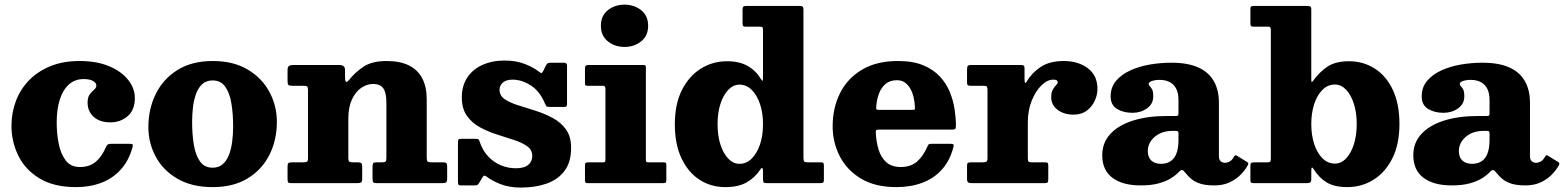

<svg xmlns="http://www.w3.org/2000/svg" viewBox="-20 -806 6883 845"><path d="M30.5 -252.5Q30.5 -181.5 61.2 -119.8Q92 -58 155 -20.2Q218 17.5 314.5 17.5Q376.5 17.5 427 -2Q477.5 -21.5 512.5 -60.8Q547.5 -100 563.5 -159Q565.5 -168 563.2 -170.5Q561 -173 549.5 -173H469.5Q459 -173 455 -170.5Q451 -168 447.5 -161.5Q429.5 -118 402 -94.5Q374.5 -71 331.5 -71Q291.5 -71 269.5 -99.5Q247.5 -128 238.5 -172.8Q229.5 -217.5 229.5 -267.5Q229.5 -324.5 243 -367.2Q256.5 -410 283 -434Q309.5 -458 348 -458Q374 -458 389 -450Q404 -442 404 -429Q404 -419.5 394.2 -411.5Q384.5 -403.5 375 -390.8Q365.5 -378 365.5 -354.5Q365.5 -316 392.2 -291.8Q419 -267.5 466.5 -267.5Q510 -267.5 541.8 -294.8Q573.5 -322 573.5 -374.5Q573.5 -417 544.2 -454.2Q515 -491.5 460.5 -514.5Q406 -537.5 330.5 -537.5Q256.5 -537.5 200.5 -514.2Q144.5 -491 106.5 -451.2Q68.5 -411.5 49.5 -360.2Q30.5 -309 30.5 -252.5Z M825.5 -270Q825.5 -303.5 829.5 -336Q833.5 -368.5 843.5 -394.8Q853.5 -421 871 -436.5Q888.5 -452 916 -452Q952 -452 971.5 -424.2Q991 -396.5 998.5 -350.5Q1006 -304.5 1006 -250Q1006 -216.5 1002 -184Q998 -151.5 988 -125.2Q978 -99 960.5 -83.5Q943 -68 916 -68Q879.5 -68 860 -95.8Q840.5 -123.5 833 -169.5Q825.5 -215.5 825.5 -270ZM633 -246.5Q633 -176.5 665.5 -116.2Q698 -56 761.2 -19.2Q824.5 17.5 916 17.5Q1007.5 17.5 1070.5 -21.2Q1133.5 -60 1166 -125Q1198.5 -190 1198.5 -270Q1198.5 -340 1166 -401Q1133.5 -462 1070.5 -499.8Q1007.5 -537.5 916 -537.5Q824.5 -537.5 761.2 -498Q698 -458.5 665.5 -392.5Q633 -326.5 633 -246.5Z M1315.5 -428.5Q1328 -428.5 1331.8 -425.2Q1335.5 -422 1335.5 -409.5V-110.5Q1335.5 -97 1331 -94.2Q1326.5 -91.5 1312.5 -91.5H1265Q1253 -91.5 1249.2 -88Q1245.5 -84.5 1245.5 -72V-19.5Q1245.5 -8 1247.8 -4Q1250 0 1261 0H1552Q1563 0 1568.5 -2.8Q1574 -5.5 1574 -17.5V-73.5Q1574 -85.5 1569.8 -88.5Q1565.5 -91.5 1554.5 -91.5H1532Q1520 -91.5 1516.5 -95.8Q1513 -100 1513 -111.5V-283Q1513 -334.5 1529 -368.5Q1545 -402.5 1570 -419.5Q1595 -436.5 1622 -436.5Q1652.5 -436.5 1666.5 -417.8Q1680.5 -399 1680.5 -354.5V-111Q1680.5 -98 1676.5 -94.8Q1672.5 -91.5 1659.5 -91.5H1634.5Q1624 -91.5 1621.8 -86.2Q1619.5 -81 1619.5 -71V-21Q1619.5 -8.5 1622.2 -4.2Q1625 0 1637 0H1923Q1938 0 1943 -3.2Q1948 -6.5 1948 -22V-74Q1948 -84 1944.5 -87.8Q1941 -91.5 1931.5 -91.5H1880.5Q1866 -91.5 1862 -95.2Q1858 -99 1858 -113.5V-369Q1858 -422.5 1839 -460Q1820 -497.5 1780.8 -517.5Q1741.5 -537.5 1681.5 -537.5Q1617.5 -537.5 1580 -512.5Q1542.5 -487.5 1516 -454Q1507 -443 1502.8 -446.2Q1498.5 -449.5 1498.5 -468V-497Q1498.5 -510.5 1491.5 -515.2Q1484.5 -520 1474 -520H1272Q1259 -520 1252.2 -516Q1245.5 -512 1245.5 -497.5V-450.5Q1245.5 -436.5 1249 -432.5Q1252.5 -428.5 1266.5 -428.5Z M2378 -351Q2381.5 -343 2384 -339.2Q2386.5 -335.5 2398.5 -335.5H2463Q2471.5 -335.5 2473.5 -338.8Q2475.5 -342 2475.5 -350V-516.5Q2475.5 -530 2463 -530H2405Q2394.5 -530 2390.8 -527.8Q2387 -525.5 2383 -518.5L2371 -494Q2366 -484.5 2362.5 -484.5Q2359 -484.5 2352 -490.5Q2329.5 -508.5 2291 -524Q2252.5 -539.5 2200.5 -539.5Q2145.5 -539.5 2103 -520.2Q2060.5 -501 2036.5 -464.8Q2012.5 -428.5 2012.5 -377.5Q2012.5 -327.5 2035 -296Q2057.5 -264.5 2092.8 -245.5Q2128 -226.5 2167.5 -214Q2207 -201.5 2242.2 -190Q2277.5 -178.5 2300 -162.5Q2322.5 -146.5 2322.5 -119.5Q2322.5 -95 2304.5 -80.2Q2286.5 -65.5 2250.5 -65.5Q2216 -65.5 2184.5 -78.5Q2153 -91.5 2128.8 -117.2Q2104.5 -143 2091.5 -181Q2088.5 -190 2086 -192.5Q2083.5 -195 2071.5 -195H2008Q1999.5 -195 1997.5 -191.2Q1995.5 -187.5 1995.5 -178.5V-5.5Q1995.5 3.5 1998 6.8Q2000.5 10 2008.5 10H2068Q2078.5 10 2082 7.2Q2085.5 4.5 2089 -1.5L2103.5 -25.5Q2107.5 -32.5 2111.2 -33Q2115 -33.5 2121 -29Q2146.5 -9.5 2184.5 5Q2222.5 19.5 2272.5 19.5Q2336 19.5 2385.8 2Q2435.5 -15.5 2464.5 -54Q2493.5 -92.5 2493.5 -155.5Q2493.5 -205 2470.8 -236.5Q2448 -268 2412.2 -287Q2376.5 -306 2336.2 -318.8Q2296 -331.5 2260 -342.8Q2224 -354 2201.2 -369.5Q2178.5 -385 2178.5 -411Q2178.5 -429.5 2193 -442.5Q2207.5 -455.5 2236 -455.5Q2276 -455.5 2315.8 -430.2Q2355.5 -405 2378 -351Z M2624.5 -692.5Q2624.5 -649 2655 -624.2Q2685.5 -599.5 2728.5 -599.5Q2771.5 -599.5 2802 -624.2Q2832.5 -649 2832.5 -692.5Q2832.5 -736.5 2802 -761Q2771.5 -785.5 2728.5 -785.5Q2685.5 -785.5 2655 -761Q2624.5 -736.5 2624.5 -692.5ZM2634.5 -428.5Q2644.5 -428.5 2644.5 -415.5V-103.5Q2644.5 -95.5 2642.2 -93.5Q2640 -91.5 2632 -91.5H2569Q2560 -91.5 2557.2 -89Q2554.5 -86.5 2554.5 -77V-12.5Q2554.5 -4.5 2557 -2.2Q2559.5 0 2567.5 0H2896Q2906 0 2909.2 -2.2Q2912.5 -4.5 2912.5 -14.5V-80Q2912.5 -88 2909.8 -89.8Q2907 -91.5 2899 -91.5H2833Q2826 -91.5 2824.2 -94Q2822.5 -96.5 2822.5 -104V-510Q2822.5 -516.5 2820 -518.2Q2817.5 -520 2810.5 -520H2568.5Q2554.5 -520 2554.5 -506.5V-439Q2554.5 -432 2557.2 -430.2Q2560 -428.5 2567 -428.5Z M3138 -259.5Q3138 -309 3150.5 -348.2Q3163 -387.5 3185 -410.5Q3207 -433.5 3234 -433.5Q3265 -433.5 3288.2 -410.5Q3311.5 -387.5 3324.8 -348.2Q3338 -309 3338 -259.5Q3338 -209.5 3324.8 -170.2Q3311.5 -131 3288.2 -108Q3265 -85 3234 -85Q3207 -85 3185 -108Q3163 -131 3150.5 -170.2Q3138 -209.5 3138 -259.5ZM2950 -259.5Q2950 -170.5 2979.5 -108.8Q3009 -47 3059 -14.8Q3109 17.5 3172 17.5Q3229 17.5 3265.5 -3Q3302 -23.5 3325.5 -59Q3332.5 -69.5 3335.2 -66.2Q3338 -63 3338 -53V-18Q3338 -7 3340.8 -3.5Q3343.5 0 3354 0H3588.5Q3600 0 3603 -2.8Q3606 -5.5 3606 -16.5V-76.5Q3606 -85 3604 -88.2Q3602 -91.5 3593.5 -91.5H3536Q3523 -91.5 3519.5 -95.2Q3516 -99 3516 -112.5V-764.5Q3516 -774.5 3511.8 -777.2Q3507.5 -780 3498 -780H3267.5Q3256 -780 3252 -777.2Q3248 -774.5 3248 -763.5V-703.5Q3248 -693.5 3250.8 -691Q3253.5 -688.5 3263.5 -688.5H3324Q3332 -688.5 3335 -686.2Q3338 -684 3338 -675.5V-476Q3338 -455.5 3336.8 -451.5Q3335.5 -447.5 3329 -458Q3307.5 -494.5 3271 -515.5Q3234.5 -536.5 3179.5 -536.5Q3116.5 -536.5 3064.5 -504Q3012.5 -471.5 2981.2 -409.8Q2950 -348 2950 -259.5Z M3644.5 -250Q3644.5 -180 3675.5 -119Q3706.5 -58 3768.8 -20.2Q3831 17.5 3925 17.5Q3988.5 17.5 4040 -2Q4091.5 -21.5 4126.5 -61Q4161.5 -100.5 4176.5 -160.5Q4178 -168.5 4175.5 -170.8Q4173 -173 4163.5 -173H4078Q4069.5 -173 4066.5 -169.8Q4063.5 -166.5 4061.5 -161Q4042.5 -117.5 4015 -94.2Q3987.5 -71 3944.5 -71Q3904.5 -71 3881.2 -91.5Q3858 -112 3847.2 -146Q3836.5 -180 3834.5 -220.5Q3834 -229.5 3835.8 -232.5Q3837.5 -235.5 3847 -235.5H4169.5Q4181 -235.5 4184 -238.8Q4187 -242 4187 -253Q4187 -286.5 4181.2 -325Q4175.5 -363.5 4160.2 -401Q4145 -438.5 4116.5 -469.2Q4088 -500 4043 -518.8Q3998 -537.5 3932 -537.5Q3837 -537.5 3772.8 -498.8Q3708.5 -460 3676.5 -395Q3644.5 -330 3644.5 -250ZM3850 -322.5Q3838 -322.5 3836.8 -325.8Q3835.5 -329 3836.5 -339Q3839 -370.5 3849.2 -396.2Q3859.5 -422 3878.5 -437.5Q3897.5 -453 3927.5 -453Q3948 -453 3962.5 -442.8Q3977 -432.5 3986.5 -415.5Q3996 -398.5 4001 -377.2Q4006 -356 4006.5 -334.5Q4007.5 -325.5 4005.5 -324Q4003.5 -322.5 3993 -322.5Z M4326 -407.5V-109.5Q4326 -97.5 4321 -94.5Q4316 -91.5 4303 -91.5H4253.5Q4243.5 -91.5 4239.8 -89.2Q4236 -87 4236 -77V-18.5Q4236 -7.5 4240.5 -3.8Q4245 0 4255.5 0H4578.5Q4589 0 4591.2 -4Q4593.5 -8 4593.5 -19V-75Q4593.5 -85 4591.5 -88.2Q4589.5 -91.5 4580 -91.5H4522.5Q4510.5 -91.5 4507 -94.8Q4503.5 -98 4503.5 -110V-268.5Q4503.5 -320 4520.5 -362.5Q4537.5 -405 4563.2 -430.2Q4589 -455.5 4616 -455.5Q4627 -455.5 4631 -452.2Q4635 -449 4635 -444Q4635 -438 4628 -431.2Q4621 -424.5 4613.8 -412.2Q4606.5 -400 4606.5 -378Q4606.5 -344 4634.5 -322.8Q4662.5 -301.5 4704.5 -301.5Q4740 -301.5 4763.5 -319.5Q4787 -337.5 4798.5 -363.5Q4810 -389.5 4810 -414Q4810 -474 4767.5 -505.8Q4725 -537.5 4662 -537.5Q4600 -537.5 4560.8 -511.8Q4521.5 -486 4499 -448Q4493.5 -438 4491.2 -441.5Q4489 -445 4489 -460.5V-504Q4489 -514.5 4485.5 -517.2Q4482 -520 4472.5 -520H4254Q4243 -520 4239.5 -516.2Q4236 -512.5 4236 -500.5V-445Q4236 -434 4239 -431.2Q4242 -428.5 4253 -428.5H4308.5Q4321 -428.5 4323.5 -424.2Q4326 -420 4326 -407.5Z M4831 -123Q4831 -57.5 4875.5 -23.8Q4920 10 5000.5 10Q5046 10 5078.5 1.2Q5111 -7.5 5133 -21.2Q5155 -35 5169 -50Q5177 -58.5 5182.5 -57.8Q5188 -57 5197.5 -45Q5209 -29.5 5224.8 -17Q5240.5 -4.5 5264.2 2.8Q5288 10 5324 10H5324.5Q5363 10 5391.8 -3.5Q5420.5 -17 5440.8 -37.8Q5461 -58.5 5472.5 -80.5Q5476 -88.5 5469.5 -92.5L5423 -121Q5416.5 -126 5411.5 -117.5Q5402 -100.5 5391.5 -95Q5381 -89.5 5370.5 -89.5Q5360 -89.5 5352.2 -96.5Q5344.5 -103.5 5344.5 -118.5V-353.5Q5344.5 -410.5 5321.5 -450Q5298.5 -489.5 5252.2 -509.8Q5206 -530 5136 -530Q5087 -530 5039.5 -521.8Q4992 -513.5 4953.2 -495.5Q4914.5 -477.5 4891.2 -449.5Q4868 -421.5 4868 -382Q4868 -343.5 4896.2 -326.5Q4924.5 -309.5 4964 -309.5Q5000.5 -309.5 5028 -329Q5055.5 -348.5 5055.5 -382Q5055.5 -403.5 5050.5 -412.5Q5045.5 -421.5 5040.5 -426Q5035.5 -430.5 5035.5 -437Q5035.5 -442 5042 -446Q5048.5 -450 5059.5 -452.2Q5070.5 -454.5 5083 -454.5Q5110.5 -454.5 5129 -444.2Q5147.5 -434 5157 -414.5Q5166.5 -395 5166.5 -367V-308.5Q5166.5 -299.5 5164.2 -297.5Q5162 -295.5 5153.5 -295.5H5115.5Q5029.5 -295.5 4965.5 -275Q4901.5 -254.5 4866.2 -216Q4831 -177.5 4831 -123ZM5031.5 -141.5Q5031.5 -165.5 5045.2 -185.5Q5059 -205.5 5083.2 -217.8Q5107.5 -230 5139.5 -230H5156.5Q5166.5 -230 5166.5 -220V-191Q5166.5 -136.5 5146.8 -110.8Q5127 -85 5089.5 -85Q5063 -85 5047.2 -99.2Q5031.5 -113.5 5031.5 -141.5Z M5751 -260Q5751 -309.5 5764.2 -349Q5777.5 -388.5 5800.8 -411.2Q5824 -434 5855 -434Q5882.5 -434 5904.2 -411.2Q5926 -388.5 5938.5 -349Q5951 -309.5 5951 -260Q5951 -210.5 5938.5 -171Q5926 -131.5 5904.2 -108.8Q5882.5 -86 5855 -86Q5824 -86 5800.8 -108.8Q5777.5 -131.5 5764.2 -171Q5751 -210.5 5751 -260ZM5498.5 -688.5H5563Q5573 -688.5 5573 -676V-109.5Q5573 -98.5 5570.5 -95Q5568 -91.5 5557 -91.5H5500.5Q5491.5 -91.5 5487.2 -89.2Q5483 -87 5483 -77.5V-14.5Q5483 -5 5486 -2.5Q5489 0 5498 0H5731.5Q5742 0 5746.5 -3.5Q5751 -7 5751 -18V-51Q5751 -66.5 5753.5 -68.2Q5756 -70 5761.5 -61.5Q5785.5 -23 5819.5 -2.8Q5853.5 17.5 5909.5 17.5Q5973 17.5 6025 -15Q6077 -47.5 6108 -109.5Q6139 -171.5 6139 -260Q6139 -348.5 6110 -410.2Q6081 -472 6030.5 -504.2Q5980 -536.5 5917 -536.5Q5857.5 -536.5 5821.8 -512.5Q5786 -488.5 5758 -449Q5754 -443.5 5752.5 -445.2Q5751 -447 5751 -461.5V-765Q5751 -775.5 5746 -777.8Q5741 -780 5731.5 -780H5498Q5490 -780 5486.5 -777.5Q5483 -775 5483 -766.5V-703.5Q5483 -694 5486 -691.2Q5489 -688.5 5498.5 -688.5Z M6200 -123Q6200 -57.5 6244.5 -23.8Q6289 10 6369.5 10Q6415 10 6447.5 1.2Q6480 -7.5 6502 -21.2Q6524 -35 6538 -50Q6546 -58.5 6551.5 -57.8Q6557 -57 6566.5 -45Q6578 -29.5 6593.8 -17Q6609.5 -4.5 6633.2 2.8Q6657 10 6693 10H6693.5Q6732 10 6760.8 -3.5Q6789.5 -17 6809.8 -37.8Q6830 -58.5 6841.5 -80.5Q6845 -88.5 6838.5 -92.5L6792 -121Q6785.5 -126 6780.5 -117.5Q6771 -100.5 6760.5 -95Q6750 -89.5 6739.5 -89.5Q6729 -89.5 6721.2 -96.5Q6713.5 -103.5 6713.5 -118.5V-353.5Q6713.5 -410.5 6690.5 -450Q6667.5 -489.5 6621.2 -509.8Q6575 -530 6505 -530Q6456 -530 6408.5 -521.8Q6361 -513.5 6322.2 -495.5Q6283.5 -477.5 6260.2 -449.5Q6237 -421.5 6237 -382Q6237 -343.5 6265.2 -326.5Q6293.5 -309.5 6333 -309.5Q6369.5 -309.5 6397 -329Q6424.5 -348.5 6424.5 -382Q6424.5 -403.5 6419.5 -412.5Q6414.5 -421.5 6409.5 -426Q6404.5 -430.5 6404.5 -437Q6404.5 -442 6411 -446Q6417.5 -450 6428.5 -452.2Q6439.5 -454.5 6452 -454.5Q6479.5 -454.5 6498 -444.2Q6516.5 -434 6526 -414.5Q6535.5 -395 6535.5 -367V-308.5Q6535.5 -299.5 6533.2 -297.5Q6531 -295.5 6522.5 -295.5H6484.5Q6398.5 -295.5 6334.5 -275Q6270.5 -254.5 6235.2 -216Q6200 -177.5 6200 -123ZM6400.5 -141.5Q6400.5 -165.5 6414.2 -185.5Q6428 -205.5 6452.2 -217.8Q6476.5 -230 6508.5 -230H6525.5Q6535.5 -230 6535.5 -220V-191Q6535.5 -136.5 6515.8 -110.8Q6496 -85 6458.5 -85Q6432 -85 6416.2 -99.2Q6400.5 -113.5 6400.5 -141.5Z"/></svg>

Font: Besley ExtraBold
Style: Regular
Weight: 800
Designer: Owen Earl
Foundry: indestructible type*
Version: Version 2.001